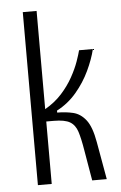

<svg xmlns="http://www.w3.org/2000/svg" viewBox="-51 -738 490 775"><g transform="rotate(-5 193.5 -350.5)"><path d="M71 0V-701H127V-303Q167 -326 195 -357Q223 -388 241.5 -421.5Q260 -455 270 -483.5Q280 -512 284 -528H340Q330 -487 308.5 -441.5Q287 -396 253.5 -356.5Q220 -317 174 -293V-285Q208 -285 238 -278Q268 -271 290 -243Q312 -215 323 -152L350 0H291L270 -123Q262 -172 253 -200Q244 -228 223 -240.5Q202 -253 157 -253H127V0Z"/></g></svg>

Font: Bricolage Grotesque 10pt Condensed ExtraLight
Style: Regular
Weight: 200
Width: 3
Designer: Mathieu Triay
Foundry: Atelier Triay
Version: Version 1.000; ttfautohint (v1.8.4.7-5d5b);gftools[0.9.32]